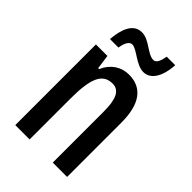

<svg xmlns="http://www.w3.org/2000/svg" viewBox="-220 -822 909 909"><g transform="rotate(45 234.5 -368.0)"><path d="M91 -605H148C153 -642 167 -662 184 -662C215 -662 264 -606 313 -606C359 -606 392 -652 397 -736H340C334 -702 325 -680 306 -680C267 -680 226 -735 176 -735C115 -735 96 -668 91 -605ZM274 -550C222 -550 178 -521 155 -468H149L139 -540H62V0H158V-274C158 -410 183 -465 249 -465C295 -465 313 -423 313 -341V0H409V-363C409 -488 362 -550 274 -550Z"/></g></svg>

Font: Noto Sans Armenian ExtraCondensed Medium
Style: Regular
Weight: 500
Width: 2
Designer: Monotype Design Team
Foundry: Monotype Imaging Inc.
Version: Version 2.008